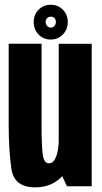

<svg xmlns="http://www.w3.org/2000/svg" viewBox="-20 -782 428 806"><path d="M261 0H365V-598H226.5V-74.5ZM154.5 -598.5H16.5V-258Q16.5 -154 27.5 -74.8Q38.5 4.5 128 4.5Q204.5 4.5 250 -52.5Q295.5 -109.5 295.5 -191.5L227 -205.5Q227 -154 216 -125.2Q205 -96.5 185.5 -96.5Q166.5 -96.5 160.5 -126.5Q154.5 -156.5 154.5 -260.5ZM193 -616Q223.5 -616 244 -637.2Q264.5 -658.5 264.5 -689.5Q264.5 -720.5 244 -741.2Q223.5 -762 193 -762Q162.5 -762 142 -741.2Q121.5 -720.5 121.5 -689.5Q121.5 -658.5 142 -637.2Q162.5 -616 193 -616ZM193 -666Q184.5 -666 178 -673Q171.5 -680 171.5 -689.5Q171.5 -700 178 -706Q184.5 -712 193 -712Q202.5 -712 208.5 -706Q214.5 -700 214.5 -689.5Q214.5 -680 208.5 -673Q202.5 -666 193 -666Z"/></svg>

Font: Anybody ExtraCondensed
Style: Bold
Weight: 700
Width: 2
Version: Version 1.113;gftools[0.9.25]